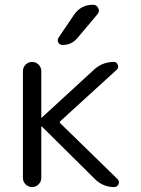

<svg xmlns="http://www.w3.org/2000/svg" viewBox="-20 -799 586 797"><path d="M154.3 -273.4Q153.3 -274.4 152.3 -274.4Q151.4 -274.4 151.4 -273.4V-60.5Q151.4 -44.9 140.1 -33.7Q128.9 -22.5 113.3 -22.5Q97.7 -22.5 86.4 -33.7Q75.2 -44.9 75.2 -60.5V-503.9Q75.2 -519.5 86.4 -530.8Q97.7 -542 113.3 -542Q128.9 -542 140.1 -530.8Q151.4 -519.5 151.4 -503.9V-311.5Q151.4 -310.5 152.3 -310.5Q153.3 -310.5 154.3 -311.5L370.1 -509.8Q405.3 -542 453.1 -542Q463.9 -542 468.8 -529.8Q473.6 -517.6 464.8 -509.8L231.4 -296.9Q225.6 -292 230.5 -287.1L467.8 -55.7Q473.6 -49.8 473.6 -42Q473.6 -38.1 471.7 -34.2Q466.8 -22.5 454.1 -22.5Q407.2 -22.5 374 -55.7ZM366.2 -779.3Q380.9 -779.3 387.7 -765.6Q390.6 -759.8 390.6 -754.9Q390.6 -747.1 384.8 -740.2L301.8 -641.6Q277.3 -612.3 240.2 -612.3Q227.5 -612.3 221.7 -623Q219.7 -627.9 219.7 -632.8Q219.7 -637.7 223.6 -643.6L287.1 -737.3Q315.4 -779.3 366.2 -779.3Z"/></svg>

Font: Gen Jyuu Gothic Normal
Style: Regular
Weight: 300
Designer: [Source Han Sans]
Ryoko NISHIZUKA  (kana & ideographs); Paul D. Hunt (Latin, Greek & Cyrillic); Wenlong ZHANG  (bopomofo
Version: Version 1.002.20150607